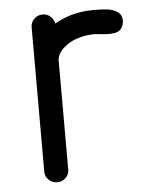

<svg xmlns="http://www.w3.org/2000/svg" viewBox="-44 -577 477 614"><g transform="rotate(-5 194.0 -269.5)"><path d="M76.9 -501.5Q76.9 -516.6 88.3 -527.6Q99.6 -538.6 115.5 -538.6Q129.6 -538.6 140.1 -529.2Q150.6 -519.8 153.3 -506.1Q208.5 -538.6 276.9 -538.6Q309.1 -538.6 323.2 -536.6Q332.5 -535.4 340.5 -532.6Q348.4 -529.8 355.8 -524.7Q363.3 -519.5 366.8 -510.9Q370.4 -502.2 368.9 -491Q366.9 -477.3 359.4 -469.4Q351.8 -461.4 340 -459.6Q328.1 -457.8 317.9 -457.9Q307.6 -458 294.6 -459.7Q281.5 -461.4 276.9 -461.4Q254.2 -461.4 233.9 -456.7Q213.6 -451.9 199.3 -444.2Q185.1 -436.5 174.6 -426.9Q164.1 -417.2 158.9 -407.3Q153.8 -397.5 153.8 -388.2V-36.6Q153.8 -21.5 142.5 -10.7Q131.1 0 115.5 0Q99.6 0 88.3 -10.9Q76.9 -21.7 76.9 -36.9Z"/></g></svg>

Font: Tecnico
Style: Grueso
Weight: 700
Version: Version 1.3